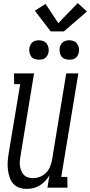

<svg xmlns="http://www.w3.org/2000/svg" viewBox="-20 -1207 579 1235"><path d="M151 8Q126 8 102.5 -0.5Q79 -9 64 -27Q49 -45 41.5 -68Q34 -91 31 -115.5Q28 -140 29.5 -165.5Q31 -191 35 -216L110 -666H71L70 -735H199L112 -205Q109 -188 107.5 -171.5Q106 -155 108.5 -139Q111 -123 117 -108Q123 -93 133.5 -82Q144 -71 160 -66Q176 -61 193 -61Q215 -61 237.5 -70Q260 -79 277 -96.5Q294 -114 302.5 -136Q311 -158 315 -180L406 -735H484L374 -69H413L414 0H285L298 -79Q287 -60 271 -43Q255 -26 235.5 -14Q216 -2 194 3Q172 8 151 8ZM426 -823Q411 -823 397 -828Q383 -833 375 -844.5Q367 -856 364.5 -870.5Q362 -885 364 -900Q366 -910 371.5 -920Q377 -930 385.5 -936.5Q394 -943 405 -945.5Q416 -948 426 -948Q441 -948 454.5 -942.5Q468 -937 476 -925.5Q484 -914 487 -899.5Q490 -885 487 -870Q485 -860 479.5 -850Q474 -840 465.5 -833.5Q457 -827 446.5 -825Q436 -823 426 -823ZM230 -823Q215 -823 201.5 -828Q188 -833 180 -844.5Q172 -856 169.5 -870.5Q167 -885 169 -900Q171 -910 176.5 -920Q182 -930 190.5 -936.5Q199 -943 209.5 -945.5Q220 -948 230 -948Q245 -948 259 -942.5Q273 -937 281 -925.5Q289 -914 292 -899.5Q295 -885 292 -870Q290 -860 284.5 -850Q279 -840 270.5 -833.5Q262 -827 251 -825Q240 -823 230 -823ZM306 -1005 204 -1138 273 -1182 355 -1058 480 -1187 539 -1133 391 -1005Z"/></svg>

Font: Iosevka QP
Style: Italic
Weight: 400
Italic angle: -9°
Designer: Belleve Invis
Foundry: Belleve Invis
Version: Version 20.0.0; ttfautohint (v1.8.4)